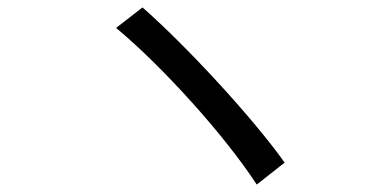

<svg xmlns="http://www.w3.org/2000/svg" viewBox="-20 -601 1040 516"><path d="M363 -581 292 -526C418 -421 584 -237 670 -105L745 -164C656 -289 477 -481 363 -581Z"/></svg>

Font: Source Han Sans HK
Style: Regular
Weight: 400
Designer: Ryoko NISHIZUKA 西塚涼子 (kana, bopomofo & ideographs); Paul D. Hunt (Latin, Greek & Cyrillic); Sandoll Communications 산돌커뮤니
Foundry: Adobe
Version: Version 2.000;hotconv 1.0.107;makeotfexe 2.5.65593